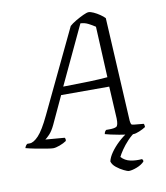

<svg xmlns="http://www.w3.org/2000/svg" viewBox="-126 -801 937 1081"><g transform="rotate(-10 342.0 -260.0)"><path d="M125 0Q116 0 87.5 -4.5Q59 -9 26 -15.5Q-7 -22 -29 -28Q-24 -44 -14 -50H0Q22 -50 50.5 -80Q79 -110 117 -190L342 -661Q355 -673 378 -686.5Q401 -700 422.5 -710Q444 -720 454 -720Q465 -720 482.5 -712Q500 -704 517.5 -692Q535 -680 544 -670L576 -77Q578 -63 580.5 -58Q583 -53 597 -52L651 -47Q653 -45 654 -38.5Q655 -32 655 -28Q640 -18 618.5 -9Q597 0 584 0Q574 0 552 -3Q530 -6 504.5 -10.5Q479 -15 457 -20Q435 -25 425 -28Q427 -43 437 -50H455Q483 -50 495 -56.5Q507 -63 506 -103L496 -287H221L148 -130Q132 -96 115 -78.5Q98 -61 90 -56L199 -47Q201 -45 202.5 -40Q204 -35 202 -28Q186 -17 163 -8.5Q140 0 125 0ZM241 -332Q328 -333 390 -335Q452 -337 495 -341L481 -632Q463 -644 442.5 -654.5Q422 -665 398 -666ZM522 200Q516 200 495 190Q474 180 454 164Q434 148 429 129Q434 106 452.5 79.5Q471 53 497.5 28Q524 3 552 -14H601Q573 4 550.5 28Q528 52 512 75.5Q496 99 489 114Q510 137 540.5 143.5Q571 150 607 147Q610 150 611.5 153Q613 156 612 162Q596 179 568.5 189.5Q541 200 522 200Z"/></g></svg>

Font: Texturina Extralight
Style: Italic
Weight: 200
Italic angle: -11°
Designer: Guillermo Torres Carreño
Foundry: Omnibus-Type
Version: Version 1.002; ttfautohint (v1.8.3)